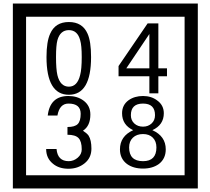

<svg xmlns="http://www.w3.org/2000/svg" viewBox="-20 -980 1195 1090"><path d="M1103 90H53V-960H1103ZM1028 15V-885H128V15ZM497 -656Q497 -442 371 -442Q244 -442 244 -656Q244 -744 265 -789Q294 -855 371 -855Q448 -855 477 -789Q497 -745 497 -656ZM444 -656Q444 -723 435 -752Q420 -809 371 -809Q322 -809 306 -752Q298 -723 298 -656Q298 -587 306 -553Q322 -488 371 -488Q419 -488 435 -554Q444 -587 444 -656ZM928 -547H879V-450H828V-547H653V-605L818 -847H879V-592H928ZM828 -592V-787L697 -592ZM499 -136Q499 -84 460.5 -53Q422 -22 369 -22Q314 -22 280 -51Q242 -82 242 -134H301Q307 -65 370 -65Q398 -65 421 -84.5Q444 -104 444 -132Q444 -177 426 -196Q408 -215 363 -215V-259Q405 -259 421.5 -276Q438 -293 438 -334Q438 -392 369 -392Q318 -392 306 -324H251Q264 -435 368 -435Q419 -435 454 -409Q493 -380 493 -330Q493 -265 451 -238Q475 -222 483 -210Q499 -185 499 -136ZM921 -132Q921 -79 882 -49Q846 -23 792 -23Q737 -23 701 -49Q661 -79 661 -132Q661 -207 736 -241Q673 -271 673 -337Q673 -384 710 -411Q744 -435 792 -435Q839 -435 872 -410Q910 -383 910 -337Q910 -271 845 -241Q921 -207 921 -132ZM860 -326Q860 -392 792 -392Q723 -392 723 -326Q723 -297 742.5 -279Q762 -261 792 -261Q821 -261 840.5 -279Q860 -297 860 -326ZM868 -143Q868 -178 847.5 -198.5Q827 -219 792 -219Q756 -219 734.5 -198.5Q713 -178 713 -143Q713 -65 792 -65Q868 -65 868 -143Z"/></svg>

Font: Unicode BMP Fallback SIL
Style: Regular
Weight: 400
Foundry: NRSI, SIL International
Version: Version 5.1 Based on Unicode 5.1